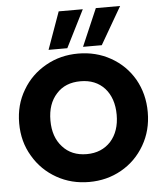

<svg xmlns="http://www.w3.org/2000/svg" viewBox="-62 -1010 910 1071"><g transform="rotate(-5 393.0 -474.5)"><path d="M394 7C394 7 394 7 394 7C460 7 520 -8 575 -39C630 -70 673 -113 705 -168C737 -223 753 -284 753 -353C753 -353 753 -353 753 -353C753 -422 737 -483 706 -538C674 -593 631 -635 576 -666C521 -697 460 -712 394 -712C394 -712 394 -712 394 -712C328 -712 268 -697 213 -666C158 -635 114 -593 82 -538C49 -483 33 -422 33 -353C33 -353 33 -353 33 -353C33 -284 49 -223 82 -168C114 -113 158 -70 213 -39C268 -8 328 7 394 7ZM394 -149C394 -149 394 -149 394 -149C337 -149 292 -168 259 -205C225 -242 208 -291 208 -353C208 -353 208 -353 208 -353C208 -416 225 -465 259 -502C292 -539 337 -557 394 -557C394 -557 394 -557 394 -557C450 -557 495 -539 529 -502C562 -465 579 -415 579 -353C579 -353 579 -353 579 -353C579 -292 562 -242 529 -205C495 -168 450 -149 394 -149ZM442 -956C442 -956 307 -956 307 -956C307 -956 232 -747 232 -747C232 -747 337 -747 337 -747C337 -747 442 -956 442 -956ZM651 -956C651 -956 515 -956 515 -956C515 -956 425 -747 425 -747C425 -747 530 -747 530 -747C530 -747 651 -956 651 -956Z"/></g></svg>

Font: Girnar Poppins
Style: Bold
Weight: 500
Designer: Ninad Kale (Devanagari), Jonny Pinhorn (Latin)
Foundry: Indian Type Foundry
Version: ""